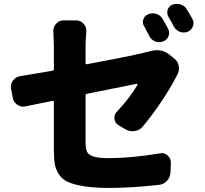

<svg xmlns="http://www.w3.org/2000/svg" viewBox="-20 -883 1040 976"><path d="M958 -787.1Q963.9 -776.4 963.9 -765.6Q963.9 -757.8 960.9 -750Q954.1 -730.5 934.6 -721.7Q924.8 -717.8 914.1 -717.8Q904.3 -717.8 895.5 -720.7Q875 -728.5 864.3 -747.1Q850.6 -774.4 835.9 -797.9Q830.1 -808.6 830.1 -819.3Q830.1 -826.2 832 -833Q837.9 -851.6 856.4 -859.4Q867.2 -863.3 878.9 -863.3Q888.7 -863.3 897.5 -860.4Q918.9 -854.5 929.7 -835Q944.3 -812.5 958 -787.1ZM834 -738.3Q839.8 -727.5 839.8 -716.8Q839.8 -709 836.9 -700.2Q830.1 -680.7 810.5 -672.9Q799.8 -668.9 789.1 -668.9Q779.3 -668.9 769.5 -671.9Q750 -679.7 739.3 -699.2Q724.6 -728.5 712.9 -749Q706.1 -759.8 706.1 -770.5Q706.1 -777.3 709 -785.2Q714.8 -803.7 733.4 -810.5Q744.1 -815.4 755.9 -815.4Q764.6 -815.4 774.4 -812.5Q795.9 -805.7 806.6 -787.1Q819.3 -764.6 834 -738.3ZM415 -651.4V-562.5Q415 -554.7 421.9 -556.6Q624 -593.8 712.9 -615.2Q730.5 -619.1 740.2 -622.1Q759.8 -627.9 778.3 -627.9Q812.5 -627.9 839.8 -606.4L865.2 -585.9Q884.8 -571.3 888.7 -546.9Q889.6 -541 889.6 -535.2Q889.6 -517.6 880.9 -502Q877 -495.1 874 -489.3Q846.7 -435.5 798.3 -363.8Q750 -292 705.1 -239.3Q689.5 -219.7 663.1 -216.8Q658.2 -215.8 653.3 -215.8Q633.8 -215.8 616.2 -226.6L583 -246.1Q564.5 -256.8 561.5 -278.3Q561.5 -281.2 561.5 -284.2Q561.5 -301.8 574.2 -315.4Q638.7 -383.8 678.7 -451.2Q679.7 -453.1 678.2 -455.1Q676.8 -457 674.8 -457Q657.2 -453.1 619.6 -445.8Q582 -438.5 523.9 -426.8Q465.8 -415 421.9 -406.2Q415 -405.3 415 -397.5V-159.2Q415 -127 422.4 -111.3Q429.7 -95.7 455.1 -87.4Q480.5 -79.1 532.2 -79.1Q648.4 -79.1 793 -103.5Q797.9 -104.5 801.8 -104.5Q818.4 -104.5 832 -92.8Q848.6 -78.1 848.6 -56.6L846.7 -7.8Q845.7 17.6 829.1 36.1Q812.5 54.7 788.1 56.6Q648.4 72.3 537.1 72.3Q461.9 72.3 411.1 64.5Q360.4 56.6 329.1 43.5Q297.9 30.3 281.2 5.9Q264.6 -18.6 259.3 -45.9Q253.9 -73.2 253.9 -116.2V-364.3Q253.9 -372.1 247.1 -370.1Q152.3 -351.6 111.3 -342.8Q104.5 -340.8 98.6 -340.8Q83 -340.8 68.4 -350.6Q48.8 -363.3 44.9 -386.7L36.1 -431.6Q35.2 -436.5 35.2 -442.4Q35.2 -459 45.9 -473.6Q59.6 -492.2 83 -496.1Q149.4 -506.8 247.1 -523.4Q253.9 -525.4 253.9 -532.2V-651.4L251 -726.6Q251 -746.1 264.6 -761.7Q280.3 -779.3 302.7 -779.3H367.2Q389.6 -779.3 405.3 -761.7Q418.9 -747.1 418.9 -726.6Q418.9 -724.6 418.9 -721.7Q415 -679.7 415 -651.4Z"/></svg>

Font: Gen Jyuu Gothic Heavy
Style: Bold
Weight: 900
Designer: [Source Han Sans]
Ryoko NISHIZUKA  (kana & ideographs); Paul D. Hunt (Latin, Greek & Cyrillic); Wenlong ZHANG  (bopomofo
Version: Version 1.002.20150607